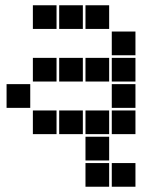

<svg xmlns="http://www.w3.org/2000/svg" viewBox="-20 -515 640 730"><path d="M106 -495Q105 -495 105 -495Q105 -495 105 -494V-406Q105 -405 105 -405Q105 -405 106 -405H194Q195 -405 195 -405Q195 -405 195 -406V-494Q195 -495 195 -495Q195 -495 194 -495ZM206 -495Q205 -495 205 -495Q205 -495 205 -494V-406Q205 -405 205 -405Q205 -405 206 -405H294Q295 -405 295 -405Q295 -405 295 -406V-494Q295 -495 295 -495Q295 -495 294 -495ZM306 -495Q305 -495 305 -495Q305 -495 305 -494V-406Q305 -405 305 -405Q305 -405 306 -405H394Q395 -405 395 -405Q395 -405 395 -406V-494Q395 -495 395 -495Q395 -495 394 -495ZM406 -395Q405 -395 405 -395Q405 -395 405 -394V-306Q405 -305 405 -305Q405 -305 406 -305H494Q495 -305 495 -305Q495 -305 495 -306V-394Q495 -395 495 -395Q495 -395 494 -395ZM106 -295Q105 -295 105 -295Q105 -295 105 -294V-206Q105 -205 105 -205Q105 -205 106 -205H194Q195 -205 195 -205Q195 -205 195 -206V-294Q195 -295 195 -295Q195 -295 194 -295ZM206 -295Q205 -295 205 -295Q205 -295 205 -294V-206Q205 -205 205 -205Q205 -205 206 -205H294Q295 -205 295 -205Q295 -205 295 -206V-294Q295 -295 295 -295Q295 -295 294 -295ZM306 -295Q305 -295 305 -295Q305 -295 305 -294V-206Q305 -205 305 -205Q305 -205 306 -205H394Q395 -205 395 -205Q395 -205 395 -206V-294Q395 -295 395 -295Q395 -295 394 -295ZM406 -295Q405 -295 405 -295Q405 -295 405 -294V-206Q405 -205 405 -205Q405 -205 406 -205H494Q495 -205 495 -205Q495 -205 495 -206V-294Q495 -295 495 -295Q495 -295 494 -295ZM6 -195Q5 -195 5 -195Q5 -195 5 -194V-106Q5 -105 5 -105Q5 -105 6 -105H94Q95 -105 95 -105Q95 -105 95 -106V-194Q95 -195 95 -195Q95 -195 94 -195ZM406 -195Q405 -195 405 -195Q405 -195 405 -194V-106Q405 -105 405 -105Q405 -105 406 -105H494Q495 -105 495 -105Q495 -105 495 -106V-194Q495 -195 495 -195Q495 -195 494 -195ZM106 -95Q105 -95 105 -95Q105 -95 105 -94V-6Q105 -5 105 -5Q105 -5 106 -5H194Q195 -5 195 -5Q195 -5 195 -6V-94Q195 -95 195 -95Q195 -95 194 -95ZM206 -95Q205 -95 205 -95Q205 -95 205 -94V-6Q205 -5 205 -5Q205 -5 206 -5H294Q295 -5 295 -5Q295 -5 295 -6V-94Q295 -95 295 -95Q295 -95 294 -95ZM306 -95Q305 -95 305 -95Q305 -95 305 -94V-6Q305 -5 305 -5Q305 -5 306 -5H394Q395 -5 395 -5Q395 -5 395 -6V-94Q395 -95 395 -95Q395 -95 394 -95ZM406 -95Q405 -95 405 -95Q405 -95 405 -94V-6Q405 -5 405 -5Q405 -5 406 -5H494Q495 -5 495 -5Q495 -5 495 -6V-94Q495 -95 495 -95Q495 -95 494 -95ZM306 5Q305 5 305 5Q305 5 305 6V94Q305 95 305 95Q305 95 306 95H394Q395 95 395 95Q395 95 395 94V6Q395 5 395 5Q395 5 394 5ZM306 105Q305 105 305 105Q305 105 305 106V194Q305 195 305 195Q305 195 306 195H394Q395 195 395 195Q395 195 395 194V106Q395 105 395 105Q395 105 394 105ZM406 105Q405 105 405 105Q405 105 405 106V194Q405 195 405 195Q405 195 406 195H494Q495 195 495 195Q495 195 495 194V106Q495 105 495 105Q495 105 494 105Z"/></svg>

Font: Doto Black
Style: Regular
Weight: 900
Version: Version 1.000